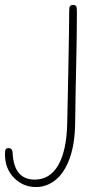

<svg xmlns="http://www.w3.org/2000/svg" viewBox="-100 -518 400 774"><path d="M-80 103Q-80 89 -77 84Q-74 79 -66 79Q-49 79 -49 101Q-43 206 40 206Q102 206 135.5 146.5Q169 87 171 -23L175 -214Q179 -414 179 -474Q179 -488 182 -493Q185 -498 195 -498Q204 -498 207 -493Q210 -488 210 -472Q210 -376 207 -250Q205 -176 203 -23Q202 62 181 120Q160 178 124.5 207Q89 236 45 236Q-7 236 -43.5 199Q-80 162 -80 103Z"/></svg>

Font: Mali ExtraLight
Style: Regular
Weight: 275
Version: Version 1.000; ttfautohint (v1.6)